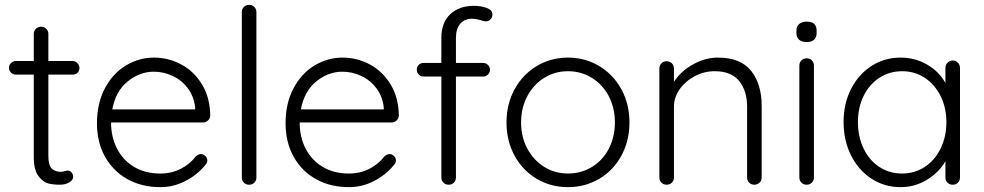

<svg xmlns="http://www.w3.org/2000/svg" viewBox="-20 -760 4048 790"><path d="M179 -453V-118Q179 -80 193 -66.5Q207 -53 230 -53Q236 -53 245 -55.5Q254 -58 259 -58Q268 -58 274.5 -50.5Q281 -43 281 -33Q281 -19 265 -9.5Q249 0 227 0Q200 0 179 -5Q158 -10 138.5 -35Q119 -60 119 -115V-453H46Q34 -453 25.5 -461Q17 -469 17 -481Q17 -493 25.5 -501Q34 -509 46 -509H119V-620Q119 -633 127.5 -641.5Q136 -650 149 -650Q162 -650 170.5 -641.5Q179 -633 179 -620V-509H279Q290 -509 298.5 -500Q307 -491 307 -480Q307 -468 299 -460.5Q291 -453 279 -453Z M815 -256H437Q437 -196 461.5 -148.5Q486 -101 531.5 -73.5Q577 -46 639 -46Q687 -46 725 -66Q763 -86 786 -117Q797 -126 807 -126Q817 -126 825 -118Q833 -110 833 -100Q833 -89 823 -79Q791 -40 742.5 -15Q694 10 640 10Q563 10 504 -23Q445 -56 412 -115.5Q379 -175 379 -253Q379 -335 411.5 -396.5Q444 -458 498 -490.5Q552 -523 613 -523Q673 -523 725.5 -495Q778 -467 811 -413Q844 -359 845 -285Q845 -273 836 -264.5Q827 -256 815 -256ZM442 -310H783V-318Q778 -363 753 -396.5Q728 -430 690.5 -447.5Q653 -465 613 -465Q555 -465 505.5 -425Q456 -385 442 -310Z M1005 0Q992 0 983.5 -8.5Q975 -17 975 -30V-710Q975 -723 983.5 -731.5Q992 -740 1005 -740Q1018 -740 1026.5 -731.5Q1035 -723 1035 -710V-30Q1035 -17 1026.5 -8.5Q1018 0 1005 0Z M1591 -256H1213Q1213 -196 1237.5 -148.5Q1262 -101 1307.5 -73.5Q1353 -46 1415 -46Q1463 -46 1501 -66Q1539 -86 1562 -117Q1573 -126 1583 -126Q1593 -126 1601 -118Q1609 -110 1609 -100Q1609 -89 1599 -79Q1567 -40 1518.5 -15Q1470 10 1416 10Q1339 10 1280 -23Q1221 -56 1188 -115.5Q1155 -175 1155 -253Q1155 -335 1187.5 -396.5Q1220 -458 1274 -490.5Q1328 -523 1389 -523Q1449 -523 1501.5 -495Q1554 -467 1587 -413Q1620 -359 1621 -285Q1621 -273 1612 -264.5Q1603 -256 1591 -256ZM1218 -310H1559V-318Q1554 -363 1529 -396.5Q1504 -430 1466.5 -447.5Q1429 -465 1389 -465Q1331 -465 1281.5 -425Q1232 -385 1218 -310Z M1856 -604V-501H1968Q1979 -501 1987.5 -493Q1996 -485 1996 -473Q1996 -461 1987.5 -453Q1979 -445 1968 -445H1856V-30Q1856 -17 1847.5 -8.5Q1839 0 1826 0Q1813 0 1804.5 -8.5Q1796 -17 1796 -30V-445H1723Q1711 -445 1703 -453.5Q1695 -462 1695 -473Q1695 -486 1703 -493.5Q1711 -501 1723 -501H1796V-604Q1796 -667 1832.5 -701.5Q1869 -736 1930 -736Q1958 -736 1982 -727.5Q2006 -719 2006 -700Q2006 -688 1998 -680Q1990 -672 1980 -672Q1971 -672 1958 -677Q1936 -683 1923 -683Q1891 -683 1873.5 -662Q1856 -641 1856 -604Z M2317 10Q2246 10 2188 -24.5Q2130 -59 2097 -120Q2064 -181 2064 -256Q2064 -331 2097 -392Q2130 -453 2188 -488Q2246 -523 2317 -523Q2388 -523 2446 -488Q2504 -453 2537 -392Q2570 -331 2570 -256Q2570 -181 2537 -120Q2504 -59 2446 -24.5Q2388 10 2317 10ZM2317 -467Q2263 -467 2219 -439.5Q2175 -412 2149.5 -364Q2124 -316 2124 -256Q2124 -197 2149.5 -149Q2175 -101 2219 -73.5Q2263 -46 2317 -46Q2371 -46 2415.5 -73Q2460 -100 2485 -148Q2510 -196 2510 -256Q2510 -316 2485 -364Q2460 -412 2415.5 -439.5Q2371 -467 2317 -467Z M3114 -324V-30Q3114 -17 3105 -8.5Q3096 0 3084 0Q3071 0 3062.5 -8.5Q3054 -17 3054 -30V-321Q3054 -386 3021.5 -426.5Q2989 -467 2921 -467Q2878 -467 2839.5 -447Q2801 -427 2777 -393.5Q2753 -360 2753 -321V-30Q2753 -17 2744.5 -8.5Q2736 0 2723 0Q2710 0 2701.5 -8.5Q2693 -17 2693 -30V-478Q2693 -491 2701.5 -499.5Q2710 -508 2723 -508Q2736 -508 2744.5 -499.5Q2753 -491 2753 -478V-423Q2780 -466 2830.5 -494.5Q2881 -523 2934 -523Q3027 -523 3070.5 -468.5Q3114 -414 3114 -324Z M3299 0Q3286 0 3277.5 -8.5Q3269 -17 3269 -30V-490Q3269 -503 3277.5 -511.5Q3286 -520 3299 -520Q3312 -520 3320.5 -511.5Q3329 -503 3329 -490V-30Q3329 -17 3320.5 -8.5Q3312 0 3299 0ZM3257 -624V-634Q3257 -652 3268.5 -661.5Q3280 -671 3300 -671Q3340 -671 3340 -634V-624Q3340 -606 3329.5 -596.5Q3319 -587 3299 -587Q3279 -587 3268 -596.5Q3257 -606 3257 -624Z M3930 -480V-30Q3930 -17 3921.5 -8.5Q3913 0 3900 0Q3887 0 3878.5 -8.5Q3870 -17 3870 -30V-97Q3845 -52 3795 -21Q3745 10 3686 10Q3619 10 3565.5 -25Q3512 -60 3481.5 -121Q3451 -182 3451 -258Q3451 -334 3482 -394.5Q3513 -455 3566.5 -489Q3620 -523 3685 -523Q3745 -523 3795 -494Q3845 -465 3870 -418V-480Q3870 -493 3878.5 -502Q3887 -511 3900 -511Q3913 -511 3921.5 -502Q3930 -493 3930 -480ZM3874 -258Q3874 -316 3850.5 -364Q3827 -412 3785.5 -439.5Q3744 -467 3692 -467Q3640 -467 3598.5 -440Q3557 -413 3533.5 -365.5Q3510 -318 3510 -258Q3510 -198 3533 -149.5Q3556 -101 3597.5 -73.5Q3639 -46 3692 -46Q3744 -46 3785.5 -73.5Q3827 -101 3850.5 -149.5Q3874 -198 3874 -258Z"/></svg>

Font: Quicksand
Style: Regular
Weight: 400
Designer: Andrew Paglinawan
Foundry: Andrew Paglinawan
Version: Version 3.000